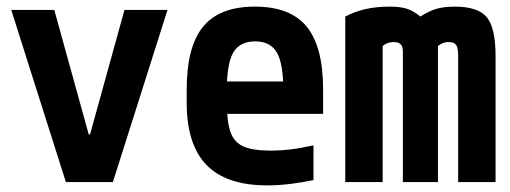

<svg xmlns="http://www.w3.org/2000/svg" viewBox="-20 -550 1540 580"><path d="M179 0 14 -520H144L248 -144H252L356 -520H486L321 0Z M787 10Q664 10 604 -51.5Q544 -113 544 -240V-280Q544 -409 593.5 -469.5Q643 -530 750 -530Q857 -530 906.5 -469.5Q956 -409 956 -280V-206H604V-304H859L836 -272V-275Q836 -357 816.5 -391Q797 -425 751 -425Q704 -425 684.5 -391Q665 -357 665 -275V-245Q665 -184 676 -152Q687 -120 715.5 -107.5Q744 -95 798 -95Q827 -95 856.5 -98.5Q886 -102 927 -111V-6Q894 1 858 5.5Q822 10 787 10Z M1023 0V-500Q1051 -515 1084 -522.5Q1117 -530 1157 -530Q1190 -530 1209.5 -523.5Q1229 -517 1250 -500Q1276 -517 1299 -523.5Q1322 -530 1354 -530Q1424 -530 1450.5 -498Q1477 -466 1477 -381V0H1364V-383Q1364 -398 1361.5 -406.5Q1359 -415 1352.5 -419Q1346 -423 1334 -423Q1325 -423 1317 -419.5Q1309 -416 1303 -411V0H1197V-395Q1197 -405 1194 -411Q1191 -417 1185 -420Q1179 -423 1169 -423Q1150 -423 1136 -411V0Z"/></svg>

Font: M PLUS 1 Code SemiBold
Style: Regular
Weight: 600
Designer: Coji Morishita
Foundry: UNDERFOREST DESIGN
Version: Version 1.005